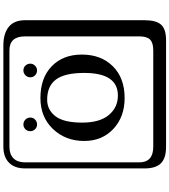

<svg xmlns="http://www.w3.org/2000/svg" viewBox="47 -841 1006 1140"><g transform="rotate(-90 550.0 -271.0)"><path d="M742 -594Q742 -578 730 -566Q718 -554 702 -554Q685 -554 673 -565.5Q661 -577 661 -594Q661 -611 673 -623Q685 -635 702 -635Q719 -635 730.5 -623Q742 -611 742 -594ZM341 -594Q341 -611 352.5 -623Q364 -635 381 -635Q398 -635 410 -623Q422 -611 422 -594Q422 -577 410 -565.5Q398 -554 381 -554Q364 -554 352.5 -566Q341 -578 341 -594ZM528 -494Q468 -494 430 -445Q392 -396 392 -286Q392 -182 437 -128Q482 -74 553 -74Q687 -74 687 -274Q687 -389 648 -441.5Q609 -494 528 -494ZM796 -288Q796 -174 726.5 -104Q657 -34 538 -34Q426 -34 354.5 -101Q283 -168 283 -274Q283 -385 354 -459.5Q425 -534 538 -534Q657 -534 726.5 -467Q796 -400 796 -288ZM249 -718Q204 -718 180 -694Q156 -670 156 -625V53Q156 136 249 136H821Q866 136 885 117Q904 98 904 53V-625Q904 -718 821 -718ZM1000 84Q1000 153 973.5 182.5Q947 212 881 212H249Q181 212 150.5 181.5Q120 151 120 84V-625Q120 -687 154 -720.5Q188 -754 249 -754H851Q921 -754 960.5 -722Q1000 -690 1000 -625Z"/></g></svg>

Font: Libertinus Keyboard
Style: Regular
Weight: 700
Designer: Philipp H. Poll
Foundry: Khaled Hosny
Version: Version 6.7